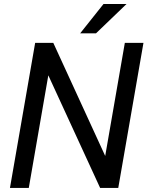

<svg xmlns="http://www.w3.org/2000/svg" viewBox="-20 -921 736 941"><path d="M373 -757.8H450.7L600.1 -901.4H487.3ZM683.1 -710.9H591.8L495.6 -156.7L241.2 -710.9H152.3L28.8 0H121.1L216.8 -551.8L470.7 0H559.6Z"/></svg>

Font: Roboto
Style: Italic
Weight: 400
Italic angle: -12°
Designer: Google
Version: Version 2.137; 2017